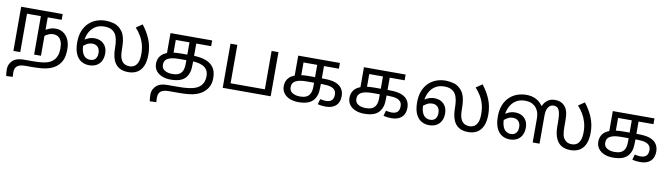

<svg xmlns="http://www.w3.org/2000/svg" viewBox="-41 -1326 8260 2373"><g transform="rotate(10 4089.0 -139.5)"><path d="M557 -362Q608 -362 649.5 -336Q691 -310 716 -259Q741 -208 741 -134Q741 -44 715 8Q689 60 642 94Q610 117 568.5 131Q527 145 473 150.5Q419 156 347 156H272Q230 156 207 162Q184 168 167 179Q151 190 142 210Q133 230 133 263Q133 278 134 291.5Q135 305 136 317L54 321Q51 303 49 281.5Q47 260 47 243Q47 199 63 168.5Q79 138 104 119Q122 106 141.5 98.5Q161 91 186.5 87.5Q212 84 245 84H338Q420 84 471.5 77Q523 70 555 54.5Q587 39 610 14Q630 -8 642.5 -43.5Q655 -79 655 -131Q655 -183 641.5 -218Q628 -253 601.5 -271Q575 -289 536 -289Q508 -289 479.5 -276.5Q451 -264 430 -247L427 -322Q453 -338 485 -350Q517 -362 557 -362ZM88 0V-554H609V-482H434V0H348V-482H174V0Z M1038 12Q985 12 941 -14Q897 -40 871.5 -96.5Q846 -153 846 -242Q846 -323 870 -384Q894 -445 936 -485.5Q978 -526 1032.5 -546Q1087 -566 1148 -566Q1196 -566 1246 -553Q1296 -540 1334 -502Q1362 -475 1377.5 -440Q1393 -405 1399.5 -359Q1406 -313 1406 -252Q1406 -217 1409.5 -188Q1413 -159 1422 -136Q1431 -113 1447 -95Q1462 -79 1483 -70.5Q1504 -62 1533 -62Q1566 -62 1593 -78Q1620 -94 1636 -132Q1652 -170 1652 -237Q1652 -303 1636 -359Q1620 -415 1591.5 -461.5Q1563 -508 1527 -547L1605 -600Q1667 -521 1703 -434Q1739 -347 1739 -244Q1739 -159 1714.5 -102Q1690 -45 1643 -16.5Q1596 12 1526 12Q1483 12 1447.5 -0.5Q1412 -13 1386 -38Q1354 -68 1337 -121Q1320 -174 1319 -250Q1319 -286 1315 -324Q1311 -362 1299 -396.5Q1287 -431 1261 -455Q1241 -473 1213 -482.5Q1185 -492 1144 -492Q1075 -492 1026 -458.5Q977 -425 951 -366.5Q925 -308 925 -232Q925 -168 940.5 -129Q956 -90 982.5 -73Q1009 -56 1042 -56Q1069 -56 1088.5 -67.5Q1108 -79 1118.5 -101Q1129 -123 1129 -155Q1129 -205 1103 -231.5Q1077 -258 1036 -258Q996 -258 961 -237Q926 -216 897 -184L882 -248Q912 -283 956.5 -305.5Q1001 -328 1050 -328Q1122 -328 1166.5 -284Q1211 -240 1211 -165Q1211 -110 1190 -70Q1169 -30 1130.5 -9Q1092 12 1038 12Z M2063 12Q2003 12 1955 -7Q1907 -26 1879 -63Q1851 -100 1851 -152Q1851 -206 1879.5 -245.5Q1908 -285 1970 -306.5Q2032 -328 2134 -328H2279Q2366 -328 2434 -306.5Q2502 -285 2540.5 -235Q2579 -185 2579 -98Q2579 -31 2554 14.5Q2529 60 2483 94Q2450 117 2408.5 131Q2367 145 2313 150.5Q2259 156 2187 156H2074Q2032 156 2009 162Q1986 168 1969 179Q1953 190 1944 210Q1935 230 1935 263Q1935 278 1936 291.5Q1937 305 1938 317L1856 321Q1853 303 1851 281.5Q1849 260 1849 243Q1849 199 1865 168.5Q1881 138 1906 119Q1924 106 1943.5 98.5Q1963 91 1988.5 87.5Q2014 84 2047 84H2156Q2245 84 2302 76.5Q2359 69 2394 53.5Q2429 38 2452 13Q2472 -9 2482.5 -38.5Q2493 -68 2493 -105Q2493 -154 2473.5 -184Q2454 -214 2421.5 -230Q2389 -246 2349.5 -252Q2310 -258 2269 -258H2127Q2076 -258 2040.5 -252Q2005 -246 1980 -232Q1958 -219 1947.5 -200.5Q1937 -182 1937 -153Q1937 -107 1975 -83.5Q2013 -60 2071 -60Q2115 -60 2146.5 -73.5Q2178 -87 2195.5 -120.5Q2213 -154 2213 -213V-482H2041V-302L1962 -286V-554H2485V-482H2298V-226Q2298 -159 2286.5 -121Q2275 -83 2254 -57Q2223 -19 2174.5 -3.5Q2126 12 2063 12Z M2715 0V-554H2801V-72H3231V-554H3317V0Z M3666 12Q3606 12 3558 -7Q3510 -26 3482 -63Q3454 -100 3454 -152Q3454 -206 3482.5 -245.5Q3511 -285 3573 -306.5Q3635 -328 3737 -328H3917Q3969 -328 4007 -323Q4045 -318 4073.5 -307.5Q4102 -297 4125 -279Q4151 -259 4166 -226.5Q4181 -194 4181 -152Q4181 -76 4135.5 -34Q4090 8 4007 8Q3984 8 3957 5Q3930 2 3907 -5L3926 -72Q3941 -68 3960.5 -65Q3980 -62 3999 -62Q4046 -62 4070.5 -85Q4095 -108 4095 -156Q4095 -190 4080 -210.5Q4065 -231 4040.5 -241Q4016 -251 3985.5 -254.5Q3955 -258 3924 -258H3730Q3679 -258 3643.5 -252Q3608 -246 3583 -232Q3561 -219 3550.5 -200.5Q3540 -182 3540 -153Q3540 -107 3578 -83.5Q3616 -60 3674 -60Q3718 -60 3749.5 -73.5Q3781 -87 3798.5 -120Q3816 -153 3816 -213V-482H3644V-302L3565 -286V-554H4088V-482H3901V-226Q3901 -159 3889.5 -121Q3878 -83 3857 -57Q3826 -19 3777.5 -3.5Q3729 12 3666 12Z M4491 12Q4431 12 4383 -7Q4335 -26 4307 -63Q4279 -100 4279 -152Q4279 -206 4307.5 -245.5Q4336 -285 4398 -306.5Q4460 -328 4562 -328H4742Q4794 -328 4832 -323Q4870 -318 4898.5 -307.5Q4927 -297 4950 -279Q4976 -259 4991 -226.5Q5006 -194 5006 -152Q5006 -76 4960.5 -34Q4915 8 4832 8Q4809 8 4782 5Q4755 2 4732 -5L4751 -72Q4766 -68 4785.5 -65Q4805 -62 4824 -62Q4871 -62 4895.5 -85Q4920 -108 4920 -156Q4920 -190 4905 -210.5Q4890 -231 4865.5 -241Q4841 -251 4810.5 -254.5Q4780 -258 4749 -258H4555Q4504 -258 4468.5 -252Q4433 -246 4408 -232Q4386 -219 4375.5 -200.5Q4365 -182 4365 -153Q4365 -107 4403 -83.5Q4441 -60 4499 -60Q4543 -60 4574.5 -73.5Q4606 -87 4623.5 -120Q4641 -153 4641 -213V-482H4469V-302L4390 -286V-554H4913V-482H4726V-226Q4726 -159 4714.5 -121Q4703 -83 4682 -57Q4651 -19 4602.5 -3.5Q4554 12 4491 12Z M5304 12Q5251 12 5207 -14Q5163 -40 5137.5 -96.5Q5112 -153 5112 -242Q5112 -323 5136 -384Q5160 -445 5202 -485.5Q5244 -526 5298.5 -546Q5353 -566 5414 -566Q5462 -566 5512 -553Q5562 -540 5600 -502Q5628 -475 5643.5 -440Q5659 -405 5665.5 -359Q5672 -313 5672 -252Q5672 -217 5675.5 -188Q5679 -159 5688 -136Q5697 -113 5713 -95Q5728 -79 5749 -70.5Q5770 -62 5799 -62Q5832 -62 5859 -78Q5886 -94 5902 -132Q5918 -170 5918 -237Q5918 -303 5902 -359Q5886 -415 5857.5 -461.5Q5829 -508 5793 -547L5871 -600Q5933 -521 5969 -434Q6005 -347 6005 -244Q6005 -159 5980.5 -102Q5956 -45 5909 -16.5Q5862 12 5792 12Q5749 12 5713.5 -0.5Q5678 -13 5652 -38Q5620 -68 5603 -121Q5586 -174 5585 -250Q5585 -286 5581 -324Q5577 -362 5565 -396.5Q5553 -431 5527 -455Q5507 -473 5479 -482.5Q5451 -492 5410 -492Q5341 -492 5292 -458.5Q5243 -425 5217 -366.5Q5191 -308 5191 -232Q5191 -168 5206.5 -129Q5222 -90 5248.5 -73Q5275 -56 5308 -56Q5335 -56 5354.5 -67.5Q5374 -79 5384.5 -101Q5395 -123 5395 -155Q5395 -205 5369 -231.5Q5343 -258 5302 -258Q5262 -258 5227 -237Q5192 -216 5163 -184L5148 -248Q5178 -283 5222.5 -305.5Q5267 -328 5316 -328Q5388 -328 5432.5 -284Q5477 -240 5477 -165Q5477 -110 5456 -70Q5435 -30 5396.5 -9Q5358 12 5304 12Z M6317 12Q6264 12 6220 -14Q6176 -40 6150.5 -96.5Q6125 -153 6125 -242Q6125 -323 6149 -384Q6173 -445 6215 -485.5Q6257 -526 6311.5 -546Q6366 -566 6427 -566Q6479 -566 6520.5 -551.5Q6562 -537 6595.5 -507Q6629 -477 6655 -430L6626 -433Q6635 -468 6656 -498.5Q6677 -529 6709.5 -547.5Q6742 -566 6787 -566Q6824 -566 6853.5 -555Q6883 -544 6905 -521Q6931 -494 6944 -452.5Q6957 -411 6957 -343V-255Q6957 -200 6965 -160.5Q6973 -121 6998 -95Q7013 -79 7034 -70.5Q7055 -62 7083 -62Q7117 -62 7144 -78Q7171 -94 7187 -132Q7203 -170 7203 -237Q7203 -303 7186.5 -359Q7170 -415 7142 -461.5Q7114 -508 7077 -547L7155 -600Q7217 -521 7253.5 -434Q7290 -347 7290 -244Q7290 -159 7265.5 -102Q7241 -45 7194 -16.5Q7147 12 7077 12Q7034 12 6998.5 -0.5Q6963 -13 6937 -38Q6916 -58 6901 -88.5Q6886 -119 6878 -159.5Q6870 -200 6870 -250V-288Q6870 -353 6865.5 -390Q6861 -427 6851 -449Q6841 -473 6823 -483.5Q6805 -494 6782 -494Q6761 -494 6745.5 -485Q6730 -476 6720 -463Q6705 -444 6698 -417.5Q6691 -391 6691 -351V0H6605V-293Q6605 -356 6588 -393.5Q6571 -431 6545 -453Q6517 -476 6488.5 -484Q6460 -492 6423 -492Q6354 -492 6305 -458.5Q6256 -425 6230 -366.5Q6204 -308 6204 -232Q6204 -168 6219.5 -129Q6235 -90 6261.5 -73Q6288 -56 6321 -56Q6347 -56 6366.5 -67.5Q6386 -79 6397 -101Q6408 -123 6408 -155Q6408 -205 6382 -231.5Q6356 -258 6315 -258Q6275 -258 6240 -237Q6205 -216 6176 -184L6161 -248Q6191 -283 6235.5 -305.5Q6280 -328 6329 -328Q6401 -328 6445.5 -284Q6490 -240 6490 -165Q6490 -110 6469 -70Q6448 -30 6409.5 -9Q6371 12 6317 12Z M7614 12Q7554 12 7506 -7Q7458 -26 7430 -63Q7402 -100 7402 -152Q7402 -206 7430.5 -245.5Q7459 -285 7521 -306.5Q7583 -328 7685 -328H7865Q7917 -328 7955 -323Q7993 -318 8021.5 -307.5Q8050 -297 8073 -279Q8099 -259 8114 -226.5Q8129 -194 8129 -152Q8129 -76 8083.5 -34Q8038 8 7955 8Q7932 8 7905 5Q7878 2 7855 -5L7874 -72Q7889 -68 7908.5 -65Q7928 -62 7947 -62Q7994 -62 8018.5 -85Q8043 -108 8043 -156Q8043 -190 8028 -210.5Q8013 -231 7988.5 -241Q7964 -251 7933.5 -254.5Q7903 -258 7872 -258H7678Q7627 -258 7591.5 -252Q7556 -246 7531 -232Q7509 -219 7498.5 -200.5Q7488 -182 7488 -153Q7488 -107 7526 -83.5Q7564 -60 7622 -60Q7666 -60 7697.5 -73.5Q7729 -87 7746.5 -120Q7764 -153 7764 -213V-482H7592V-302L7513 -286V-554H8036V-482H7849V-226Q7849 -159 7837.5 -121Q7826 -83 7805 -57Q7774 -19 7725.5 -3.5Q7677 12 7614 12Z"/></g></svg>

Font: hexltamil05
Style: Book
Weight: 400
Designer: Jelle Bosma - Monotype Design Team
Foundry: Monotype Imaging Inc.
Version: Version 2.003